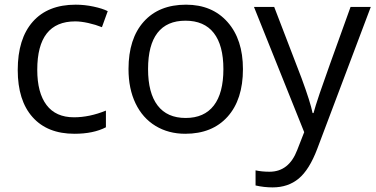

<svg xmlns="http://www.w3.org/2000/svg" viewBox="-20 -565 1614 825"><path d="M299.8 9.8Q183.6 9.8 119.9 -61.8Q56.2 -133.3 56.2 -264.2Q56.2 -398.4 120.8 -471.7Q185.5 -544.9 305.2 -544.9Q343.8 -544.9 382.3 -536.6Q420.9 -528.3 442.9 -517.1L418 -448.2Q391.1 -459 359.4 -466.1Q327.6 -473.1 303.2 -473.1Q140.1 -473.1 140.1 -265.1Q140.1 -166.5 179.9 -113.8Q219.7 -61 297.9 -61Q364.7 -61 435.1 -89.8V-18.1Q381.3 9.8 299.8 9.8Z M1023.9 -268.1Q1023.9 -137.2 958 -63.7Q892.1 9.8 775.9 9.8Q704.1 9.8 648.4 -23.9Q592.8 -57.6 562.5 -120.6Q532.2 -183.6 532.2 -268.1Q532.2 -398.9 597.7 -471.9Q663.1 -544.9 779.3 -544.9Q891.6 -544.9 957.8 -470.2Q1023.9 -395.5 1023.9 -268.1ZM616.2 -268.1Q616.2 -165.5 657.2 -111.8Q698.2 -58.1 777.8 -58.1Q857.4 -58.1 898.7 -111.6Q939.9 -165 939.9 -268.1Q939.9 -370.1 898.7 -423.1Q857.4 -476.1 776.9 -476.1Q697.3 -476.1 656.7 -423.8Q616.2 -371.6 616.2 -268.1Z M1071.3 -535.2H1158.2L1275.4 -230Q1314 -125.5 1323.2 -79.1H1327.1Q1333.5 -104 1353.8 -164.3Q1374 -224.6 1486.3 -535.2H1573.2L1343.3 74.2Q1309.1 164.6 1263.4 202.4Q1217.8 240.2 1151.4 240.2Q1114.3 240.2 1078.1 231.9V167Q1105 172.9 1138.2 172.9Q1221.7 172.9 1257.3 79.1L1287.1 2.9Z"/></svg>

Font: WebKoruri
Style: Regular
Weight: 400
Foundry: lindwurm / mohemohe
Version: Version 1.00